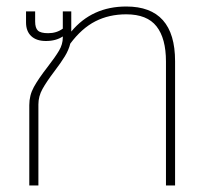

<svg xmlns="http://www.w3.org/2000/svg" viewBox="-20 -570 638 590"><path d="M70 -247Q70 -277 84 -302.5Q98 -328 126 -364Q150 -395 161.5 -414.5Q173 -434 173 -455V-458Q152 -444 121 -444Q92 -444 76 -459Q60 -474 60 -501V-535H88V-504Q88 -484 96.5 -476Q105 -468 128 -468Q154 -468 173 -482V-535H199V-473Q263 -550 368 -550Q518 -550 518 -382V0H490V-381Q490 -452 461 -489Q432 -526 368 -526Q315 -526 273 -504.5Q231 -483 196 -436Q191 -416 179 -396.5Q167 -377 148 -352Q123 -319 110.5 -296.5Q98 -274 98 -249V0H70Z"/></svg>

Font: Prompt Thin
Style: Regular
Weight: 250
Designer: Katatrad Team
Foundry: CadsonDemak
Version: Version 1.001